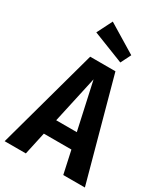

<svg xmlns="http://www.w3.org/2000/svg" viewBox="-233 -1044 1004 1146"><g transform="rotate(30 269.5 -470.5)"><path d="M363 -156H173L139 0H-7L183 -692H357L546 0H397ZM339 -262 268 -585 197 -262ZM391 -822 356 -752 142 -836 195 -941Z"/></g></svg>

Font: Fira Sans Condensed SemiBold
Style: Regular
Weight: 600
Width: 3
Designer: bBox Type GmbH & Carrois Corporate GbR & Edenspiekermann AG
Foundry: bBox Type GmbH & Carrois Corporate GbR & Edenspiekermann AG
Version: Version 4.301